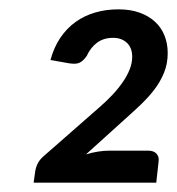

<svg xmlns="http://www.w3.org/2000/svg" viewBox="-20 -841 379 411"><path d="M297.5 -518.5Q309 -518.5 315 -512Q321 -505.5 319.5 -495L314.5 -450H52L55.5 -475Q56.5 -482 60.2 -490Q64 -498 71.5 -505L193 -611.5Q207.5 -624 220.2 -637.5Q233 -651 242.5 -664.8Q252 -678.5 257.5 -692.2Q263 -706 263 -719.5Q263 -738.5 251.8 -749.2Q240.5 -760 222 -760Q202 -760 188 -749.8Q174 -739.5 165.5 -721Q158.5 -711 150.8 -707Q143 -703 128 -705.5L88 -712.5Q95.5 -740 109.2 -760.2Q123 -780.5 141.8 -794Q160.5 -807.5 183.8 -814.2Q207 -821 233.5 -821Q259 -821 278.5 -814Q298 -807 311.5 -794.8Q325 -782.5 332 -765.2Q339 -748 339 -727.5Q339 -704.5 331.2 -685.5Q323.5 -666.5 310.8 -649.8Q298 -633 281.5 -617.2Q265 -601.5 247 -585.5L164 -510.5Q177 -514.5 189.8 -516.5Q202.5 -518.5 213.5 -518.5Z"/></svg>

Font: Lato 2
Style: Italic
Weight: 600
Italic angle: -7°
Designer: Lukasz Dziedzic with Adam Twardoch and Botio Nikoltchev
Foundry: tyPoland Lukasz Dziedzic
Version: Version 2.015; 2015-08-06; http://www.latofonts.com/